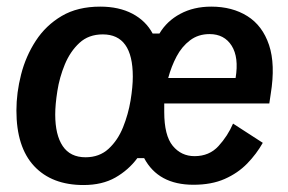

<svg xmlns="http://www.w3.org/2000/svg" viewBox="-20 -532 848 565"><path d="M225.8 12.5Q132.5 12.5 80.4 -43.3Q28.3 -99.2 28.3 -206.7Q28.3 -259.2 42.1 -312.9Q55.8 -366.7 85.4 -412.1Q115 -457.5 161.7 -485Q208.3 -512.5 275 -512.5Q330 -512.5 369.6 -491.7Q409.2 -470.8 429.2 -433.3H449.2Q470.8 -470 510.4 -491.2Q550 -512.5 601.7 -512.5Q663.3 -512.5 707.9 -484.6Q752.5 -456.7 771.7 -399.6Q790.8 -342.5 776.7 -255.8L772.5 -227.5H463.3Q463.3 -215 463.3 -202.5Q463.3 -133.3 488.3 -102.9Q513.3 -72.5 552.5 -72.5Q595.8 -72.5 622.9 -102.1Q650 -131.7 665.8 -168.3L753.3 -111.7Q735 -79.2 707.5 -50.8Q680 -22.5 641.2 -5.4Q602.5 11.7 549.2 11.7Q445.8 11.7 404.2 -66.7H384.2Q358.3 -31.7 319.6 -9.6Q280.8 12.5 225.8 12.5ZM596.7 -431.7Q563.3 -431.7 539.2 -413.3Q515 -395 499.6 -365.8Q484.2 -336.7 475 -302.5H673.3Q683.3 -363.3 661.7 -397.5Q640 -431.7 596.7 -431.7ZM231.7 -69.2Q272.5 -69.2 299.6 -94.2Q326.7 -119.2 342.1 -157.5Q357.5 -195.8 364.2 -236.2Q370.8 -276.7 370.8 -306.7Q370.8 -430.8 282.5 -430.8Q240.8 -430.8 213.8 -405.8Q186.7 -380.8 170.8 -342.5Q155 -304.2 148.8 -264.2Q142.5 -224.2 142.5 -195Q142.5 -135 164.6 -102.1Q186.7 -69.2 231.7 -69.2Z"/></svg>

Font: Familjen Grotesk GF Medium
Style: Italic
Weight: 500
Designer: Anders Wikstroem, Jonas Baeckman, Matilda Gysing, Kristian Moeller
Foundry: Familjen STHML AB
Version: Version 2.000; Beta; Release 4; Build 6